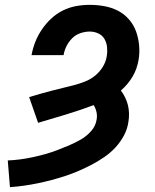

<svg xmlns="http://www.w3.org/2000/svg" viewBox="-20 -763 640 791"><path d="M21 8 12 -102Q38 -103 64 -106.5Q90 -110 115.5 -115.5Q141 -121 166 -128Q191 -135 216 -144.5Q241 -154 265.5 -164.5Q290 -175 313.5 -188.5Q337 -202 355.5 -223Q374 -244 378 -270Q381 -286 377.5 -301.5Q374 -317 366 -330Q310 -309 252.5 -291.5Q195 -274 137 -257L100 -363Q123 -370 146 -376.5Q169 -383 192 -389Q215 -395 238 -400.5Q261 -406 284 -412Q307 -418 330 -427Q353 -436 372 -451.5Q391 -467 404 -488.5Q417 -510 420 -533Q423 -551 421 -569.5Q419 -588 410 -603Q401 -618 384.5 -625.5Q368 -633 350 -633Q331 -633 311.5 -626.5Q292 -620 277.5 -605.5Q263 -591 254 -573Q245 -555 242 -536H110Q115 -564 125.5 -590.5Q136 -617 152.5 -641.5Q169 -666 191 -686.5Q213 -707 239.5 -720Q266 -733 294 -738Q322 -743 350 -743Q381 -743 410.5 -737.5Q440 -732 465.5 -719Q491 -706 510.5 -684Q530 -662 540 -635Q550 -608 553 -577.5Q556 -547 551 -517Q548 -499 542 -481.5Q536 -464 526.5 -448Q517 -432 505 -417.5Q493 -403 478 -390Q488 -377 495.5 -361.5Q503 -346 507 -330Q511 -314 511.5 -296Q512 -278 509 -261Q505 -232 491 -205.5Q477 -179 456.5 -156.5Q436 -134 410.5 -116.5Q385 -99 358.5 -85Q332 -71 304 -59Q276 -47 248.5 -38Q221 -29 193 -21.5Q165 -14 136 -8Q107 -2 78.5 2Q50 6 21 8Z"/></svg>

Font: Iosevka Curly XBdEx
Style: Italic
Weight: 800
Width: 7
Italic angle: -9°
Monospace: yes
Designer: Belleve Invis
Foundry: Belleve Invis
Version: Version 11.1.0; ttfautohint (v1.8.3)